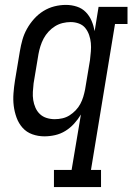

<svg xmlns="http://www.w3.org/2000/svg" viewBox="-20 -548 540 783"><path d="M200 215V145H272L310 -81Q298 -61 282 -43.5Q266 -26 246.5 -14Q227 -2 205 3Q183 8 161 8Q161 8 161 8Q161 8 161 8Q135 8 111.5 -0.5Q88 -9 72 -27Q56 -45 47.5 -68.5Q39 -92 36 -116.5Q33 -141 35 -167.5Q37 -194 41 -219L61 -339Q65 -363 71.5 -386Q78 -409 90 -430.5Q102 -452 119 -471Q136 -490 157 -503Q178 -516 201.5 -522Q225 -528 249 -528Q272 -528 293.5 -521Q315 -514 330 -498.5Q345 -483 353.5 -463Q362 -443 366 -421L382 -520H500V-450H449L351 145H392V215ZM204 -62Q219 -62 234.5 -65.5Q250 -69 263.5 -77.5Q277 -86 288.5 -98Q300 -110 307.5 -124Q315 -138 319.5 -153Q324 -168 327 -183L347 -303Q349 -320 350.5 -338Q352 -356 350.5 -372.5Q349 -389 343.5 -405Q338 -421 328 -433.5Q318 -446 302 -452Q286 -458 268 -458Q252 -458 235.5 -454Q219 -450 204.5 -441Q190 -432 178 -419Q166 -406 158 -391Q150 -376 145 -360Q140 -344 137 -328L117 -208Q115 -191 114 -173.5Q113 -156 115.5 -140Q118 -124 124.5 -109Q131 -94 142.5 -83Q154 -72 170 -67Q186 -62 203 -62Z"/></svg>

Font: Iosevka Gothic
Style: Italic
Weight: 400
Italic angle: -9°
Monospace: yes
Designer: Belleve Invis
Foundry: Belleve Invis
Version: Version 15.5.1; ttfautohint (v1.8.4)